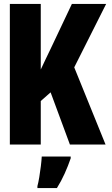

<svg xmlns="http://www.w3.org/2000/svg" viewBox="-20 -734 570 975"><path d="M30 0V-714H187V-381Q199 -408 212.5 -435Q226 -462 238 -488L345 -714H519L357 -392L516 0H335L237 -265L187 -221V0ZM170 211Q175 193 179.5 165.5Q184 138 187.5 109.5Q191 81 192 61H339V70Q326 108 308.5 147Q291 186 269 221H170Z"/></svg>

Font: Noto Sans Mono Condensed Black
Style: Regular
Weight: 900
Width: 3
Designer: Monotype Design Team
Foundry: Monotype Imaging Inc.
Version: Version 2.014